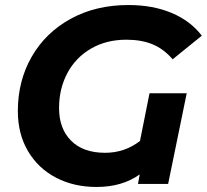

<svg xmlns="http://www.w3.org/2000/svg" viewBox="-20 -732 823 764"><path d="M575 -361H723L649 0H529L536 -38Q466 12 364 12Q274 12 203 -25Q132 -62 91.5 -130.5Q51 -199 51 -290Q51 -410 106 -506Q161 -602 261 -657Q361 -712 491 -712Q588 -712 663 -680.5Q738 -649 783 -590L667 -496Q632 -537 587.5 -555.5Q543 -574 483 -574Q403 -574 342 -538.5Q281 -503 248 -441Q215 -379 215 -302Q215 -220 263 -172Q311 -124 398 -124Q476 -124 537 -171Z"/></svg>

Font: Montserrat Alternates
Style: Bold Italic
Weight: 700
Italic angle: -11.3°
Designer: Julieta Ulanovsky
Foundry: Julieta Ulanovsky
Version: Version 7.200